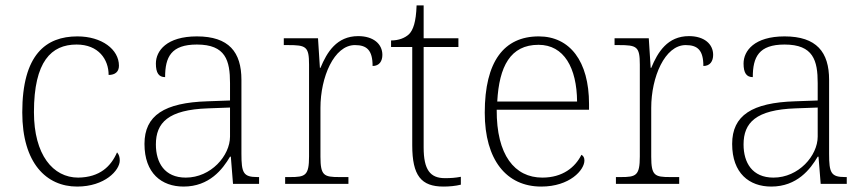

<svg xmlns="http://www.w3.org/2000/svg" viewBox="-20 -677 3188 707"><path d="M264 10C366 10 421 -50 421 -86C421 -99 418 -108 411 -116C389 -65 348 -24 268 -23C175 -23 105 -107 105 -264C105 -451 169 -513 262 -513C343 -513 380 -458 380 -401C404 -401 418 -413 418 -435C418 -495 355 -543 265 -543C149 -543 62 -476 62 -263C62 -76 151 10 264 10Z M656 10C751 10 800 -54 827 -100H830L838 0H934V-25H928C876 -25 869 -40 869 -111V-383C869 -485 823 -543 705 -543C594 -543 554 -490 554 -443C554 -408 565 -393 588 -393C588 -467 610 -513 705 -513C811 -513 827 -454 827 -371V-307L744 -304C585 -299 512 -252 512 -147C512 -39 575 10 656 10ZM664 -23C586 -23 554 -78 554 -145C554 -225 599 -273 746 -278L827 -281V-174C827 -104 757 -23 664 -23Z M1030 0H1263V-25H1230C1173 -25 1160 -30 1160 -100V-280C1160 -393 1210 -511 1287 -511C1331 -511 1352 -492 1352 -434C1377 -434 1388 -452 1388 -475C1388 -515 1355 -544 1299 -544C1220 -544 1184 -485 1160 -427H1158L1151 -536H1025V-511H1040C1107 -511 1118 -506 1118 -439V-101C1118 -30 1104 -25 1048 -25H1030Z M1613 10C1634 10 1657 8 1677 3V-26C1656 -22 1640 -21 1618 -21C1564 -21 1540 -52 1540 -134V-504H1668V-536H1540V-657H1514C1512 -595 1501 -566 1486 -551C1471 -537 1448 -528 1420 -528V-504H1498V-142C1498 -30 1531 10 1613 10Z M1973 10C2078 10 2132 -51 2132 -86C2132 -97 2128 -103 2121 -107C2098 -61 2052 -23 1977 -23C1875 -23 1808 -106 1809 -273H2149V-294C2149 -452 2078 -543 1964 -543C1836 -543 1765 -451 1765 -262C1765 -88 1845 10 1973 10ZM2105 -303H1811C1818 -432 1859 -512 1963 -512C2057 -512 2104 -427 2105 -303Z M2248 0H2481V-25H2448C2391 -25 2378 -30 2378 -100V-280C2378 -393 2428 -511 2505 -511C2549 -511 2570 -492 2570 -434C2595 -434 2606 -452 2606 -475C2606 -515 2573 -544 2517 -544C2438 -544 2402 -485 2378 -427H2376L2369 -536H2243V-511H2258C2325 -511 2336 -506 2336 -439V-101C2336 -30 2322 -25 2266 -25H2248Z M2820 10C2915 10 2964 -54 2991 -100H2994L3002 0H3098V-25H3092C3040 -25 3033 -40 3033 -111V-383C3033 -485 2987 -543 2869 -543C2758 -543 2718 -490 2718 -443C2718 -408 2729 -393 2752 -393C2752 -467 2774 -513 2869 -513C2975 -513 2991 -454 2991 -371V-307L2908 -304C2749 -299 2676 -252 2676 -147C2676 -39 2739 10 2820 10ZM2828 -23C2750 -23 2718 -78 2718 -145C2718 -225 2763 -273 2910 -278L2991 -281V-174C2991 -104 2921 -23 2828 -23Z"/></svg>

Font: Noto Serif Ethiopic ExtraLight
Style: Regular
Weight: 200
Designer: Monotype Design Team
Foundry: Monotype Imaging Inc.
Version: Version 2.102